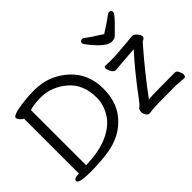

<svg xmlns="http://www.w3.org/2000/svg" viewBox="-118 -1078 1436 1436"><g transform="rotate(-45 600.0 -359.5)"><path d="M176 14Q45 14 45 -15Q45 -40 100 -40V-621Q89 -624 74.5 -640Q60 -656 60 -668Q60 -701 244 -716Q277 -718 303 -718Q458 -718 568.5 -618.5Q679 -519 679 -360Q679 -201 582 -106Q500 -24 375 -2Q298 12 176 14ZM182 -46Q322 -49 415 -90.5Q508 -132 552 -201.5Q596 -271 596 -348Q596 -489 504.5 -567Q413 -645 298 -645Q235 -645 182 -630ZM790 16Q776 16 765 -1.5Q754 -19 754 -34Q754 -47 758 -57Q762 -67 774 -75Q786 -83 810 -116Q933 -282 1047 -408Q872 -395 844 -391Q820 -391 804 -428Q797 -443 797 -455Q797 -471 811 -471Q838 -469 875 -469Q903 -469 912 -470Q1068 -481 1105 -487Q1133 -487 1154 -452Q1163 -439 1163 -429Q1163 -416 1149 -408.5Q1135 -401 1130 -395Q980 -223 862 -62Q899 -66 976 -66Q1126 -66 1142 -67Q1158 -67 1168 -46.5Q1178 -26 1178 -9Q1178 13 1161 13Q1120 9 1080 7Q855 7 828 11.5Q801 16 790 16ZM971 -563Q914 -563 818 -689Q805 -706 805 -713Q805 -735 829 -735Q839 -735 855 -721.5Q871 -708 905 -686.5Q939 -665 971 -644Q1003 -665 1036.5 -686.5Q1070 -708 1086 -721.5Q1102 -735 1112 -735Q1136 -735 1136 -713Q1136 -693 1047 -608Q1033 -594 1017.5 -578.5Q1002 -563 971 -563Z"/></g></svg>

Font: LXGW WenKai TC
Style: Bold
Weight: 700
Designer: LXGW / Fontworks Inc.
Foundry: LXGW / Fontworks Inc.
Version: Version 1.330;April 28, 2024